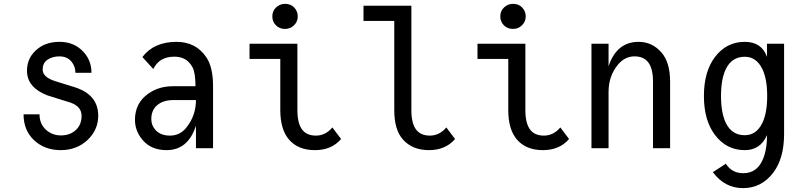

<svg xmlns="http://www.w3.org/2000/svg" viewBox="-20 -762 4142 987"><path d="M101.1 -174.3H183.1Q183.6 -125.5 214.4 -96.7Q247.1 -65.9 293 -65.9Q341.3 -65.9 371.6 -95.2Q399.4 -122.6 399.4 -166Q399.4 -215.3 341.3 -234.9L224.1 -271.5Q118.7 -312 118.7 -398.4Q118.7 -469.2 176.3 -513.2Q220.2 -546.9 286.6 -546.9Q362.3 -546.9 410.2 -494.1Q450.2 -450.2 450.2 -387.7H367.7Q367.7 -421.4 346.7 -446.3Q324.7 -472.2 285.2 -472.2Q249 -472.2 222.7 -454.1Q199.2 -436.5 199.2 -404.8Q199.2 -365.2 264.2 -344.7L364.7 -313.5Q484.9 -274.9 484.9 -167.5Q484.9 -94.7 430.7 -43Q375 9.8 292 9.8Q208.5 9.8 153.3 -43Q101.1 -93.3 101.1 -174.3Z M1075.2 0H987.3V-115.7Q946.8 9.8 836.4 9.8Q757.3 9.8 713.4 -42Q673.8 -88.4 673.8 -146Q673.8 -232.4 742.7 -280.8Q796.4 -318.8 869.6 -318.8H984.9Q984.9 -387.2 969.7 -416Q940.9 -470.7 876.5 -470.7Q798.8 -470.7 768.1 -407.2L711.9 -468.8Q771 -546.9 887.7 -546.9Q986.8 -546.9 1040.5 -467.8Q1075.2 -416.5 1075.2 -319.3ZM987.3 -247.6Q930.7 -247.6 871.1 -247.6Q816.4 -247.6 785.2 -218.8Q757.8 -193.4 757.8 -149.9Q757.8 -117.2 779.3 -93.8Q805.7 -64.9 854 -64.9Q905.3 -64.9 938.5 -106.9Q987.3 -167.5 987.3 -247.6Z M1445.3 -742.2Q1474.1 -742.2 1491.2 -724.6Q1510.7 -704.6 1510.7 -677.7Q1510.7 -650.9 1491.2 -631.8Q1472.2 -613.3 1445.3 -613.3Q1417.5 -613.3 1399.4 -630.9Q1379.9 -649.9 1379.9 -677.7Q1379.9 -705.6 1399.4 -723.9Q1418.9 -742.2 1445.3 -742.2ZM1733.4 -47.4Q1684.6 9.8 1599.1 9.8Q1512.2 9.8 1465.3 -44.9Q1420.9 -96.7 1420.9 -195.8V-459H1262.7V-537.1H1508.8V-195.8Q1508.8 -127.4 1533.7 -95.2Q1557.1 -64.9 1604 -64.9Q1653.3 -64.9 1688.5 -106.9Z M2319.3 -47.4Q2270.5 9.8 2184.6 9.8Q2100.1 9.8 2051.3 -44.9Q2006.8 -94.7 2006.8 -195.8V-654.3H1848.6V-732.4H2094.7V-195.8Q2094.7 -127.4 2119.6 -95.2Q2143.1 -64.9 2189.9 -64.9Q2239.3 -64.9 2274.4 -106.9Q2274.4 -106.9 2319.3 -47.4Z M2617.2 -742.2Q2646 -742.2 2663.1 -724.6Q2682.6 -704.6 2682.6 -677.7Q2682.6 -650.9 2663.1 -631.8Q2644 -613.3 2617.2 -613.3Q2589.4 -613.3 2571.3 -630.9Q2551.8 -649.9 2551.8 -677.7Q2551.8 -705.6 2571.3 -723.9Q2590.8 -742.2 2617.2 -742.2ZM2905.3 -47.4Q2856.4 9.8 2771 9.8Q2684.1 9.8 2637.2 -44.9Q2592.8 -96.7 2592.8 -195.8V-459H2434.6V-537.1H2680.7V-195.8Q2680.7 -127.4 2705.6 -95.2Q2729 -64.9 2775.9 -64.9Q2825.2 -64.9 2860.4 -106.9Z M3020.5 0V-537.1H3108.4V-421.4Q3149.9 -546.9 3263.2 -546.9Q3332.5 -546.9 3380.4 -492.2Q3424.8 -441.4 3424.8 -341.3V0H3336.9V-341.3Q3336.9 -410.2 3312 -441.9Q3288.6 -472.2 3241.7 -472.2Q3192.4 -472.2 3157.2 -430.2Q3108.4 -372.1 3108.4 -289.1V0Z M3808.6 -470.2Q3742.2 -470.2 3711.4 -407.2Q3686.5 -356 3686.5 -268.6Q3686.5 -181.2 3711.4 -129.9Q3742.2 -66.9 3808.6 -66.9Q3868.2 -66.9 3898.9 -129.9Q3923.8 -181.2 3923.8 -268.6Q3923.8 -356 3898.9 -407.2Q3868.2 -470.2 3808.6 -470.2ZM3644.5 123 3711.4 79.6Q3742.2 128.4 3800.8 128.4Q3867.2 128.4 3897.9 65.4Q3922.9 14.2 3922.9 -67.4Q3889.2 9.8 3808.6 9.8Q3714.4 9.8 3655.3 -68.4Q3598.6 -143.1 3598.6 -268.6Q3598.6 -394 3655.3 -468.8Q3714.4 -546.9 3808.6 -546.9Q3895.5 -546.9 3922.9 -469.7V-537.1H4010.7V-73.2Q4010.7 53.2 3954.1 127Q3893.6 205.1 3799.3 205.1Q3705.6 205.1 3644.5 123Z"/></svg>

Font: Consola Mono
Style: Book
Weight: 400
Monospace: yes
Version: Version 2.001